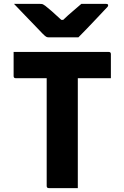

<svg xmlns="http://www.w3.org/2000/svg" viewBox="-20 -967 640 987"><path d="M380 0H231Q220 0 220 -11V-565H61Q50 -565 50 -576V-700H539Q550 -700 550 -689V-565H380ZM383 -775H230Q223 -775 217.5 -778Q212 -781 199 -794Q189 -805 164.5 -830Q140 -855 110 -886.5Q80 -918 52 -947H185Q196 -947 200.5 -945Q205 -943 213 -937Q226 -927 246 -909.5Q266 -892 295 -865H305Q332 -891 355.5 -910.5Q379 -930 398 -947H525Q536 -947 536 -940Q536 -936 533 -932Q530 -928 516 -914Q499 -896 475 -870.5Q451 -845 426.5 -819.5Q402 -794 383 -775Z"/></svg>

Font: Recursive Sn Lnr St XBd
Style: Regular
Weight: 800
Version: Version 1.079;hotconv 1.0.112;makeotfexe 2.5.65598; ttfautoh